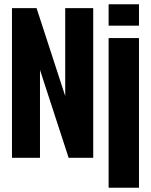

<svg xmlns="http://www.w3.org/2000/svg" viewBox="-20 -738 706 898"><path d="M36 0V-700H151L285 -289V-700H416V0H301L167 -411V0ZM488 140V-560H630V140ZM488 -618V-718H630V-618Z"/></svg>

Font: Tektur Condensed SemiBold
Style: Regular
Weight: 600
Width: 3
Designer: Adam Jagosz
Foundry: Adam Jagosz
Version: Version 1.005;gftools[0.9.30]